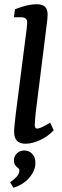

<svg xmlns="http://www.w3.org/2000/svg" viewBox="-20 -675 292 911"><path d="M101 7Q47 7 47 -49Q47 -64 49.5 -86.5Q52 -109 55 -136L103 -511Q105 -525 107 -542.5Q109 -560 109 -568Q109 -581 101.5 -587Q94 -593 82 -593H46L51 -631Q112 -655 153 -655Q181 -655 193.5 -643Q206 -631 206 -606Q206 -596 204.5 -582Q203 -568 201 -553L149 -137Q148 -123 146.5 -107.5Q145 -92 145 -82Q145 -65 156 -65Q165 -65 180 -72Q195 -79 218 -93L235 -57Q207 -27 169.5 -10Q132 7 101 7ZM44 216 28 190Q44 179 57.5 165Q71 151 72 135Q72 128 69 125.5Q66 123 62 119Q55 114 50.5 106Q46 98 46 87Q46 67 60 53Q74 39 95 39Q117 39 132.5 54.5Q148 70 148 99Q148 133 120.5 166.5Q93 200 44 216Z"/></svg>

Font: Yrsa Medium
Style: Italic
Weight: 500
Italic angle: -7.10001°
Designer: Anna Giedrys (Yrsa+Rasa design), David Brezina (Yrsa art-direction, Rasa art-direction, design)
Foundry: Rosetta Type Foundry
Version: Version 2.004